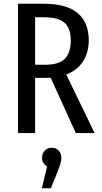

<svg xmlns="http://www.w3.org/2000/svg" viewBox="-20 -709 542 1023"><path d="M384 0 250 -295Q243 -294 229 -294H167V0H76V-689H214Q335 -689 394 -639Q453 -589 453 -495Q453 -429 422 -381.5Q391 -334 333 -312L484 0ZM357 -495Q357 -558 324 -587.5Q291 -617 213 -617H167V-364H221Q293 -364 325 -395.5Q357 -427 357 -495ZM307 132Q307 145 302.5 160.5Q298 176 286 208L251 294H203L231 178Q204 162 204 132Q204 109 218.5 93.5Q233 78 256 78Q278 78 292.5 93.5Q307 109 307 132Z"/></svg>

Font: Fira Sans Extra Condensed
Style: Regular
Weight: 400
Width: 1
Designer: Carrois Corporate & Edenspiekermann AG
Foundry: Carrois Corporate GbR & Edenspiekermann AG
Version: Version 4.203